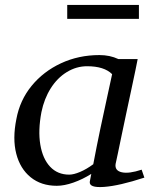

<svg xmlns="http://www.w3.org/2000/svg" viewBox="-20 -738 627 774"><path d="M331 -471Q288 -471 249.5 -447.5Q211 -424 184.5 -382Q158 -340 147 -286Q133 -212 142.5 -155Q152 -98 182 -66Q212 -34 259 -34Q277 -34 303 -45Q329 -56 356 -76Q370 -150 384.5 -219Q399 -288 411.5 -344.5Q424 -401 432 -439Q400 -471 331 -471ZM209 11Q146 11 103.5 -23.5Q61 -58 45.5 -118.5Q30 -179 46 -258Q60 -334 107.5 -392Q155 -450 226 -483Q297 -516 381 -516Q423 -516 457 -500H535Q533 -488 526 -455Q519 -422 509.5 -377Q500 -332 489.5 -283.5Q479 -235 470 -191Q461 -147 454.5 -116.5Q448 -86 446 -77Q442 -50 471 -43.5Q500 -37 551 -54L562 -22Q461 11 399.5 15.5Q338 20 342 -6Q345 -21 348 -37Q313 -15 276 -2Q239 11 209 11ZM251 -662V-718H540V-662Z"/></svg>

Font: Wittgenstein-Italic Regular
Style: Italic
Weight: 400
Italic angle: -11°
Designer: Jörg Drees
Foundry: Jörg Drees
Version: Version 1.000; ttfautohint (v1.8.4.7-5d5b)